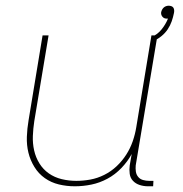

<svg xmlns="http://www.w3.org/2000/svg" viewBox="-20 -644 640 672"><path d="M242 8Q213 8 186 1.5Q159 -5 137 -20.5Q115 -36 100.5 -59.5Q86 -83 79.5 -109.5Q73 -136 74 -165Q75 -194 80 -223L129 -520H150L100 -220Q96 -194 95 -168Q94 -142 99.5 -117.5Q105 -93 118 -72Q131 -51 151 -37Q171 -23 196 -17Q221 -11 247 -11Q271 -11 296 -15.5Q321 -20 345 -32Q369 -44 388.5 -62.5Q408 -81 422 -103Q436 -125 444.5 -149.5Q453 -174 457 -199L510 -520H531L455 -65Q454 -54 455.5 -43.5Q457 -33 463.5 -25Q470 -17 480.5 -14Q491 -11 502 -11H517L516 8H498Q483 8 469 3.5Q455 -1 445.5 -11Q436 -21 434 -35.5Q432 -50 434 -65L441 -105Q427 -79 405 -56Q383 -33 356 -18.5Q329 -4 300 2Q271 8 242 8ZM518 -501 511 -515Q531 -523 545.5 -541Q560 -559 568 -579H562Q554 -579 548.5 -585.5Q543 -592 544 -601Q545 -606 547.5 -610.5Q550 -615 553.5 -618Q557 -621 561.5 -622.5Q566 -624 570 -624Q575 -624 579.5 -622.5Q584 -621 586.5 -617.5Q589 -614 589.5 -609Q590 -604 589 -599Q586 -584 581 -569.5Q576 -555 567 -541.5Q558 -528 545 -517.5Q532 -507 518 -501Z"/></svg>

Font: Iosevka Thin Extended
Style: Italic
Weight: 100
Width: 7
Italic angle: -9°
Monospace: yes
Designer: Belleve Invis
Foundry: Belleve Invis
Version: Version 32.5.0; ttfautohint (v1.8.4)